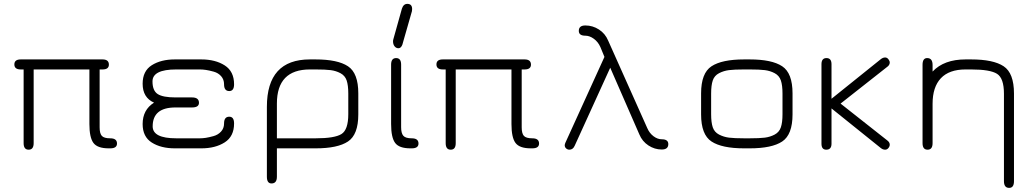

<svg xmlns="http://www.w3.org/2000/svg" viewBox="-20 -751 5236 972"><path d="M432.6 -399.4H150.4V-26.4Q150.4 6.8 125 6.8Q99.6 6.8 99.6 -26.4V-399.4H85Q52.7 -399.4 52.7 -424.8Q52.7 -450.2 85 -450.2H499Q531.2 -450.2 531.2 -423.8Q531.2 -399.4 499 -399.4H484.4V-106.4Q484.4 -75.2 495.6 -63Q506.8 -50.8 538.1 -50.8Q572.3 -50.8 572.3 -24.4Q572.3 0 538.1 0H530.3Q473.6 0 453.1 -27.3Q432.6 -54.7 432.6 -123Z M952.1 -207H868.2Q752.9 -207 752.9 -111.3Q752.9 -50.8 872.1 -50.8H992.2Q1005.9 -50.8 1022 -53.2Q1038.1 -55.7 1061 -62Q1084 -68.4 1099.1 -85Q1114.3 -101.6 1114.3 -126Q1114.3 -160.2 1140.6 -160.2Q1165 -160.2 1165 -126Q1165 -60.5 1117.7 -30.3Q1070.3 0 999 0H865.2Q794.9 0 748.5 -29.3Q702.1 -58.6 702.1 -123Q702.1 -195.3 759.8 -231.4Q702.1 -256.8 702.1 -327.1Q702.1 -391.6 748.5 -420.9Q794.9 -450.2 865.2 -450.2H999Q1070.3 -450.2 1117.7 -419.9Q1165 -389.6 1165 -324.2Q1165 -290 1140.6 -290Q1114.3 -290 1114.3 -324.2Q1114.3 -348.6 1099.6 -365.2Q1085 -381.8 1062 -388.2Q1039.1 -394.5 1022.5 -397Q1005.9 -399.4 992.2 -399.4H872.1Q752 -399.4 752 -338.9Q752 -292 778.3 -274.9Q804.7 -257.8 868.2 -257.8H952.1Q987.3 -257.8 987.3 -230.5Q987.3 -207 952.1 -207Z M1743.2 -277.3Q1743.2 -319.3 1734.9 -343.8Q1726.6 -368.2 1703.6 -380.4Q1680.7 -392.6 1653.8 -396Q1627 -399.4 1577.1 -399.4H1548.8Q1381.8 -399.4 1381.8 -226.6V-50.8H1578.1Q1673.8 -50.8 1708.5 -72.3Q1743.2 -93.8 1743.2 -172.9ZM1548.8 -450.2H1577.1Q1689.5 -450.2 1741.7 -415.5Q1793.9 -380.9 1793.9 -278.3V-171.9Q1793.9 -69.3 1741.7 -34.7Q1689.5 0 1578.1 0H1381.8V143.6Q1381.8 177.7 1354.5 177.7Q1331.1 177.7 1331.1 143.6V-210Q1331.1 -450.2 1548.8 -450.2Z M2064.5 0H2057.6Q2001 0 1980.5 -27.3Q1960 -54.7 1960 -123V-423.8Q1960 -457 1985.4 -457Q2010.7 -457 2010.7 -423.8V-107.4Q2010.7 -76.2 2022 -63.5Q2033.2 -50.8 2064.5 -50.8Q2098.6 -50.8 2098.6 -24.4Q2098.6 0 2064.5 0ZM2042 -731.4Q2066.4 -731.4 2066.4 -705.1Q2066.4 -698.2 2065.4 -694.3L2021.5 -541Q2014.6 -506.8 1997.1 -506.8Q1985.4 -506.8 1977.5 -516.6Q1969.7 -526.4 1969.7 -542Q1969.7 -547.9 1971.7 -553.7L2014.6 -707Q2022.5 -731.4 2042 -731.4Z M2569.3 -399.4H2287.1V-26.4Q2287.1 6.8 2261.7 6.8Q2236.3 6.8 2236.3 -26.4V-399.4H2221.7Q2189.5 -399.4 2189.5 -424.8Q2189.5 -450.2 2221.7 -450.2H2635.7Q2668 -450.2 2668 -423.8Q2668 -399.4 2635.7 -399.4H2621.1V-106.4Q2621.1 -75.2 2632.3 -63Q2643.6 -50.8 2674.8 -50.8Q2709 -50.8 2709 -24.4Q2709 0 2674.8 0H2667Q2610.4 0 2589.8 -27.3Q2569.3 -54.7 2569.3 -123Z M3216.8 -70.3 3069.3 -408.2 2889.6 -13.7Q2880.9 6.8 2862.3 6.8Q2853.5 6.8 2846.2 0.5Q2838.9 -5.9 2838.9 -15.6Q2838.9 -19.5 2841.8 -27.3L3040 -462.9L3019.5 -512.7Q3007.8 -539.1 2986.3 -554.7Q2964.8 -570.3 2943.4 -570.3Q2910.2 -570.3 2910.2 -594.7Q2910.2 -622.1 2943.4 -622.1Q2980.5 -622.1 3012.2 -601.6Q3043.9 -581.1 3058.6 -545.9L3256.8 -102.5Q3267.6 -77.1 3288.1 -61.5Q3308.6 -45.9 3330.1 -45.9Q3363.3 -45.9 3363.3 -21.5Q3363.3 5.9 3330.1 5.9Q3293.9 5.9 3262.7 -14.6Q3231.4 -35.2 3216.8 -70.3Z M3775.4 0H3747.1Q3634.8 0 3582 -34.7Q3529.3 -69.3 3529.3 -171.9V-278.3Q3529.3 -380.9 3582 -415.5Q3634.8 -450.2 3747.1 -450.2H3775.4Q3887.7 -450.2 3939.9 -415.5Q3992.2 -380.9 3992.2 -278.3V-171.9Q3992.2 -69.3 3939.9 -34.7Q3887.7 0 3775.4 0ZM3747.1 -50.8H3775.4Q3825.2 -50.8 3852.1 -54.2Q3878.9 -57.6 3901.9 -69.8Q3924.8 -82 3933.1 -106.4Q3941.4 -130.9 3941.4 -172.9V-277.3Q3941.4 -319.3 3933.1 -343.8Q3924.8 -368.2 3901.9 -380.4Q3878.9 -392.6 3852.1 -396Q3825.2 -399.4 3775.4 -399.4H3747.1Q3697.3 -399.4 3670.4 -396Q3643.6 -392.6 3620.1 -380.4Q3596.7 -368.2 3588.4 -343.8Q3580.1 -319.3 3580.1 -277.3V-172.9Q3580.1 -130.9 3588.4 -106.4Q3596.7 -82 3620.1 -69.8Q3643.6 -57.6 3670.4 -54.2Q3697.3 -50.8 3747.1 -50.8Z M4484.4 -18.6Q4484.4 -9.8 4477.5 -1.5Q4470.7 6.8 4460.9 6.8Q4449.2 6.8 4438.5 -2L4189.5 -202.1V-23.4Q4189.5 6.8 4163.1 6.8Q4138.7 6.8 4138.7 -23.4V-425.8Q4138.7 -457 4164.1 -457Q4189.5 -457 4189.5 -425.8V-251L4437.5 -450.2Q4449.2 -460 4460.9 -460Q4470.7 -460 4477.5 -451.2Q4484.4 -442.4 4484.4 -434.6Q4484.4 -420.9 4469.7 -411.1L4235.4 -226.6L4470.7 -41Q4484.4 -31.2 4484.4 -18.6Z M4868.2 -399.4Q4785.2 -399.4 4743.2 -355Q4701.2 -310.5 4701.2 -225.6V-26.4Q4701.2 6.8 4675.8 6.8Q4650.4 6.8 4650.4 -26.4V-422.9Q4650.4 -457 4673.8 -457Q4701.2 -457 4701.2 -421.9V-388.7Q4758.8 -450.2 4868.2 -450.2H4896.5Q5008.8 -450.2 5061 -415.5Q5113.3 -380.9 5113.3 -277.3V166Q5113.3 200.2 5088.9 200.2Q5062.5 200.2 5062.5 166V-276.4Q5062.5 -355.5 5027.3 -377.4Q4992.2 -399.4 4896.5 -399.4Z"/></svg>

Font: Jura
Style: Book
Weight: 400
Version: Version 2.3